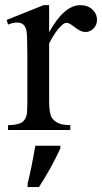

<svg xmlns="http://www.w3.org/2000/svg" viewBox="-20 -516 405 762"><path d="M175 -495.5V-388Q234.5 -495.5 298.5 -495.5Q328 -495.5 346.5 -478.5Q365 -461.5 365 -437Q365 -417.5 351.5 -403.2Q338 -389 319 -389Q300.5 -389 277.8 -407.2Q255 -425.5 245 -425.5Q234.5 -425.5 224 -414.5Q200.5 -393.5 175 -343.5V-112Q175 -72 184 -51.5Q192 -37.5 209 -28.5Q226 -19.5 259 -19.5V0H12V-19.5Q48.5 -19.5 66.5 -30Q80 -39 85 -57.5Q88.5 -66.5 88.5 -108.5V-295Q88.5 -379 84.8 -395.2Q81 -411.5 72 -419Q63 -426.5 48.5 -426.5Q32 -426.5 12 -418.5L6.5 -437L153 -495.5ZM89.5 213Q98 179 106 139.2Q114 99.5 120 62.5H219.5V72.5Q212.5 88.5 202.5 108.5Q192.5 128.5 180.8 149.5Q169 170.5 157 190.5Q145 210.5 134.5 226.5H89.5Z"/></svg>

Font: MM Phetkon
Style: Regular
Weight: 400
Designer: Khon Soe Zaw Thu
Version: Version 1.00 July 15, 2016, initial release